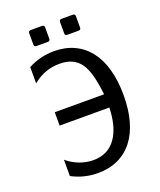

<svg xmlns="http://www.w3.org/2000/svg" viewBox="-164 -1005 931 1120"><g transform="rotate(-20 301.0 -445.0)"><path d="M248.5 -819.8V-889.6Q248.5 -904.3 233.9 -904.3H164.1Q149.4 -904.3 149.4 -889.6V-819.8Q149.4 -805.2 164.1 -805.2H233.9Q248.5 -805.2 248.5 -819.8ZM439.5 -819.8V-889.6Q439.5 -904.3 424.8 -904.3H355.5Q340.8 -904.3 340.8 -889.6V-819.8Q340.8 -805.2 355.5 -805.2H424.8Q439.5 -805.2 439.5 -819.8ZM466.3 -85Q504.4 -133.8 523.9 -203.9Q543.5 -273.9 543.5 -362.8Q543.5 -451.7 523.7 -522.7Q503.9 -593.8 465.8 -642.6Q427.2 -691.4 372.3 -716.8Q317.4 -742.2 248.5 -742.2Q162.6 -742.2 87.4 -702.1V-601.1Q124.5 -631.8 165.5 -647Q206.5 -662.1 253.9 -662.1Q299.3 -662.1 331.1 -647.2Q362.8 -632.3 384.3 -601.6Q404.8 -571.3 417.5 -523.4Q430.2 -475.6 438 -405.8H131.8V-322.8H440.4Q439 -265.1 426.5 -218Q414.1 -170.9 391.1 -137.7Q341.8 -65.9 249.5 -65.9Q207 -65.9 165.3 -81.3Q123.5 -96.7 87.4 -127V-25.9Q162.6 14.2 248.5 14.2Q318.4 14.2 373 -11Q427.7 -36.1 466.3 -85Z"/></g></svg>

Font: Hack Dev
Style: Regular
Weight: 400
Designer: Christopher Simpkins
Foundry: Christopher Simpkins
Version: Version 2.0315